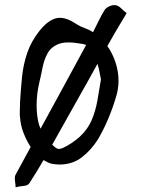

<svg xmlns="http://www.w3.org/2000/svg" viewBox="-20 -670 572 776"><path d="M43 87Q43 78 41.5 68.5Q40 59 40 51Q40 42 42 38L104 -76Q87 -102 75 -133Q63 -164 61 -195Q60 -200 60 -205.5Q60 -211 60 -216Q60 -227 60.5 -237Q61 -247 61 -257Q64 -308 69 -358.5Q74 -409 90 -456Q106 -503 140 -546Q182 -598 222 -598Q252 -598 290 -572Q306 -562 323.5 -556Q341 -550 356 -540Q368 -563 379 -586Q390 -609 403 -630Q409 -639 423 -645Q437 -651 447 -649Q459 -647 469.5 -636.5Q480 -626 492 -617Q478 -594 467 -575.5Q456 -557 446 -540Q438 -526 430 -512Q422 -498 414 -484Q435 -454 447 -417.5Q459 -381 459 -343Q459 -312 450 -282Q437 -237 418.5 -192.5Q400 -148 376 -107Q349 -64 311 -34.5Q273 -5 220 -5Q206 -5 189 -8Q181 -10 172.5 -14Q164 -18 156 -23Q142 1 128 24Q114 47 99 70Q93 80 75 81.5Q57 83 43 87ZM144 -150Q190 -234 236 -318.5Q282 -403 328 -488Q322 -491 316 -492Q310 -493 303 -494Q247 -504 216.5 -492Q186 -480 172 -454Q158 -428 152 -397Q146 -366 139 -337Q128 -290 128 -244Q128 -225 130 -207Q132 -189 136 -172Q137 -167 139.5 -161Q142 -155 144 -150ZM210 -70Q218 -65 235 -72.5Q252 -80 271 -93Q290 -106 303 -118Q335 -148 350.5 -184.5Q366 -221 373.5 -263Q381 -305 388 -349Q385 -363 382 -379.5Q379 -396 374 -412Q334 -339 292.5 -266Q251 -193 210 -119L191 -85Q201 -75 210 -70Z"/></svg>

Font: Mynerve
Style: Regular
Weight: 400
Designer: Carolina Short
Foundry: Carolina Short
Version: Version 1.000; ttfautohint (v1.8.4.7-5d5b)